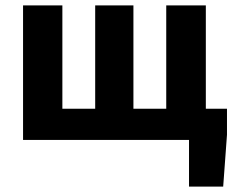

<svg xmlns="http://www.w3.org/2000/svg" viewBox="-20 -516 869 708"><path d="M677 172V0H65V-496H210V-115H331V-496H472V-115H593V-496H739V-115H817V-19L803 172Z"/></svg>

Font: TT Toshiba Sans
Style: Bold
Weight: 700
Designer: Paul D. Hunt
Foundry: Toshiba Corporation
Version: Version 2.020;PS 2.000;hotconv 1.0.86;makeotf.lib2.5.63406